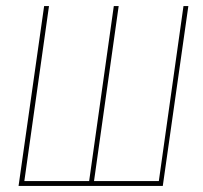

<svg xmlns="http://www.w3.org/2000/svg" viewBox="-20 -611 667 631"><path d="M41 0 125 -591H141L60 -16H273L354 -591H370L289 -16H502L583 -591H599L515 0Z"/></svg>

Font: Alumni Sans Pinstripe
Style: Italic
Weight: 400
Italic angle: -8°
Designer: Robert E. Leuschke
Foundry: Robert E. Leuschke
Version: Version 1.010; ttfautohint (v1.8.4.7-5d5b)